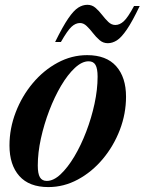

<svg xmlns="http://www.w3.org/2000/svg" viewBox="-20 -748 588 780"><path d="M334 -524Q412 -524 452 -479Q492 -434 492 -355Q492 -286 466.8 -220.2Q441.5 -154.5 397.5 -102Q353.5 -49.5 296.5 -18.8Q239.5 12 176.5 12Q98.5 12 58.5 -33Q18.5 -78 18.5 -157Q18.5 -226 43.8 -291.8Q69 -357.5 113 -410Q157 -462.5 214 -493.2Q271 -524 334 -524ZM170 -13Q197.5 -13 226.2 -40Q255 -67 282 -112.2Q309 -157.5 330.2 -213Q351.5 -268.5 364 -326.5Q376.5 -384.5 376.5 -436.5Q376.5 -469.5 368 -484.2Q359.5 -499 340 -499Q313 -499 284 -472Q255 -445 228.2 -399.8Q201.5 -354.5 180.2 -299Q159 -243.5 146.2 -185.5Q133.5 -127.5 133.5 -75.5Q133.5 -42.5 142.2 -27.8Q151 -13 170 -13ZM547.5 -723.5Q517.5 -660.5 495.2 -628Q473 -595.5 454.8 -584Q436.5 -572.5 418 -572.5Q399 -572.5 384.5 -585Q370 -597.5 357.5 -613.8Q345 -630 332.2 -642.2Q319.5 -654.5 305 -654.5Q287 -654.5 270.5 -639.2Q254 -624 227.5 -577.5H204Q235 -640.5 257.2 -673Q279.5 -705.5 297.8 -717Q316 -728.5 335 -728.5Q354 -728.5 368.2 -716Q382.5 -703.5 395 -687.2Q407.5 -671 420.2 -658.8Q433 -646.5 448.5 -646.5Q466.5 -646.5 483 -661.8Q499.5 -677 524.5 -723.5Z"/></svg>

Font: Newsreader 72pt SemiBold
Style: Italic
Weight: 600
Italic angle: -17°
Designer: Hugues Gentile
Foundry: Production Type
Version: Version 1.003; ttfautohint (v1.8.3)